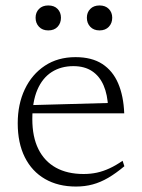

<svg xmlns="http://www.w3.org/2000/svg" viewBox="-20 -674 520 704"><path d="M257 -464.5Q316.5 -464.5 355 -439.5Q393.5 -414.5 413.2 -368.5Q433 -322.5 435.5 -258.5H92L90.5 -288.5L399 -297L376.5 -279Q374.5 -327 359.8 -361Q345 -395 317.5 -413.2Q290 -431.5 249 -431.5Q203.5 -431.5 169.5 -409.8Q135.5 -388 117 -344.8Q98.5 -301.5 98.5 -237.5Q98.5 -172 120.8 -127.2Q143 -82.5 185 -59.2Q227 -36 286.5 -36Q312.5 -36 335.5 -41Q358.5 -46 381.8 -56.8Q405 -67.5 429.5 -84.5L436 -64.5Q405 -38.5 376.8 -22Q348.5 -5.5 320 2.2Q291.5 10 258.5 10Q193 10 145 -17.8Q97 -45.5 71 -97.5Q45 -149.5 45 -222Q45 -292 71 -346.8Q97 -401.5 144.5 -433Q192 -464.5 257 -464.5ZM157 -562.5Q135.5 -562.5 123 -575.8Q110.5 -589 110.5 -609Q110.5 -628.5 123 -641.2Q135.5 -654 157 -654Q179 -654 191.2 -641.2Q203.5 -628.5 203.5 -609Q203.5 -589 191.2 -575.8Q179 -562.5 157 -562.5ZM345 -562.5Q323.5 -562.5 311 -575.8Q298.5 -589 298.5 -609Q298.5 -628.5 311 -641.2Q323.5 -654 345 -654Q366.5 -654 379 -641.2Q391.5 -628.5 391.5 -609Q391.5 -589 379 -575.8Q366.5 -562.5 345 -562.5Z"/></svg>

Font: Newsreader 14pt Light
Style: Regular
Weight: 300
Designer: Hugues Gentile
Foundry: Production Type
Version: Version 1.003